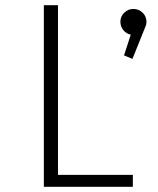

<svg xmlns="http://www.w3.org/2000/svg" viewBox="-20 -720 610 740"><path d="M203.5 -46H492V0H149V-700H203.5ZM544.5 -636.5Q544.5 -624 538.5 -612.5L490.5 -493L458 -506.5L484 -586.5Q466.5 -590 455.2 -604Q444 -618 444 -636.5Q444 -656.5 458.8 -671Q473.5 -685.5 494 -685.5Q515 -685.5 529.8 -671Q544.5 -656.5 544.5 -636.5Z"/></svg>

Font: League Mono Narrow UltraLight
Style: Regular
Weight: 200
Width: 3
Designer: Tyler Finck
Foundry: The League of Moveable Type / Tyler Finck
Version: Version 2.210